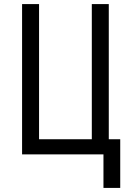

<svg xmlns="http://www.w3.org/2000/svg" viewBox="-20 -755 640 939"><path d="M486 164V0H88V-735H171V-74H429V-735H512V-74H568V164Z"/></svg>

Font: Nova
Style: Regular
Weight: 400
Monospace: yes
Designer: Belleve Invis
Foundry: Belleve Invis
Version: Version 24.1.4; ttfautohint (v1.8.4)